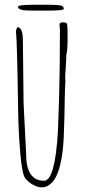

<svg xmlns="http://www.w3.org/2000/svg" viewBox="-20 -772 358 807"><path d="M184.6 -727.5Q147 -727.5 124.8 -727.5Q102.5 -727.5 92.3 -728Q82 -728.5 76.9 -729.5Q71.8 -730.5 65.9 -732.4Q55.7 -735.4 55.7 -743.7Q56.6 -752 119.6 -752H176.3Q233.9 -752 241.2 -746.8Q248.5 -741.7 248 -734.6Q247.6 -727.5 184.6 -727.5ZM253.9 -449.2 254.9 -429.2Q252.9 -403.8 252.2 -360.8Q251.5 -317.9 250.7 -279.3Q250 -240.7 248 -195.8Q246.1 -150.9 240.2 -115.2Q226.6 -30.3 195.8 -2Q162.6 29.3 118.2 4.4Q99.1 -6.3 86.2 -22.5Q73.2 -38.6 65.4 -126.2Q57.6 -213.9 56.2 -311Q51.8 -603 46.9 -644L53.2 -658.2Q76.2 -655.3 76.2 -603L79.1 -337.9L89.8 -126Q89.8 -12.2 165 -12.2Q211.4 -12.2 223.6 -221.7Q224.6 -235.8 228.3 -356.9Q231.9 -478 231.9 -648.9L230 -667Q230 -678.2 244.4 -678.2Q258.8 -678.2 261.5 -671.6Q264.2 -665 264.2 -612.5Q264.2 -560.1 257.8 -535.2Q258.8 -533.2 258.8 -528.8Q258.8 -528.8 253.9 -449.2Z"/></svg>

Font: Amatic SC
Style: Regular
Weight: 400
Version: Version 1.004